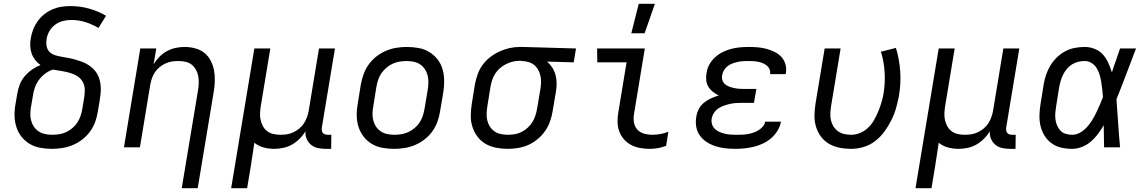

<svg xmlns="http://www.w3.org/2000/svg" viewBox="-20 -775 6040 1010"><path d="M254 8Q222 8 192 2.5Q162 -3 136.5 -18Q111 -33 93 -56Q75 -79 66 -107.5Q57 -136 56.5 -167Q56 -198 62 -230L71 -283Q75 -307 84 -330.5Q93 -354 110 -374Q127 -394 148.5 -409Q170 -424 193 -433Q177 -444 165 -459.5Q153 -475 146.5 -493.5Q140 -512 139 -532.5Q138 -553 142 -574Q146 -598 155 -621Q164 -644 178.5 -664Q193 -684 213 -700Q233 -716 256.5 -726Q280 -736 303.5 -739.5Q327 -743 350 -743Q402 -743 449.5 -729.5Q497 -716 538 -692L498 -628Q466 -647 430 -658.5Q394 -670 355 -670Q333 -670 311 -664.5Q289 -659 270 -645Q251 -631 239.5 -610.5Q228 -590 225 -568Q222 -549 225.5 -531Q229 -513 241.5 -501Q254 -489 271.5 -484Q289 -479 307 -476Q325 -473 343 -469.5Q361 -466 378 -461Q395 -456 411.5 -450Q428 -444 443 -434.5Q458 -425 470.5 -413Q483 -401 491.5 -386Q500 -371 504.5 -353.5Q509 -336 510 -318Q511 -300 509 -281Q507 -262 504 -244L495 -190Q491 -163 481.5 -136Q472 -109 455 -85Q438 -61 414.5 -42.5Q391 -24 364 -12.5Q337 -1 309 3.5Q281 8 254 8ZM255 -66Q273 -66 292 -69Q311 -72 328 -80Q345 -88 361 -101.5Q377 -115 387.5 -131.5Q398 -148 404 -166Q410 -184 413 -202L422 -256Q426 -279 426 -302Q426 -325 415.5 -344Q405 -363 386.5 -374.5Q368 -386 346.5 -392Q325 -398 303 -401.5Q281 -405 258 -409Q237 -402 218 -388Q199 -374 185 -355Q171 -336 163.5 -314.5Q156 -293 153 -271L144 -218Q140 -198 139.5 -179Q139 -160 143.5 -142Q148 -124 158 -109Q168 -94 183 -84Q198 -74 216.5 -70Q235 -66 255 -66Z M936 215 1022 -302Q1025 -321 1025.5 -340Q1026 -359 1022.5 -376.5Q1019 -394 1010 -409.5Q1001 -425 987.5 -435.5Q974 -446 956 -450Q938 -454 919 -454Q902 -454 884.5 -451.5Q867 -449 850 -441Q833 -433 818.5 -421Q804 -409 794 -393.5Q784 -378 778.5 -361Q773 -344 770 -327L716 0H632L718 -520H802L788 -437Q801 -458 818.5 -476Q836 -494 858 -506Q880 -518 904 -523Q928 -528 951 -528Q980 -528 1007.5 -520.5Q1035 -513 1055.5 -496.5Q1076 -480 1088.5 -455.5Q1101 -431 1106 -404Q1111 -377 1110 -348Q1109 -319 1104 -290L1020 215Z M1196 215 1318 -520H1402L1352 -218Q1349 -199 1348 -180Q1347 -161 1351 -143.5Q1355 -126 1363.5 -110.5Q1372 -95 1386 -84.5Q1400 -74 1418 -70Q1436 -66 1455 -66Q1472 -66 1489 -68.5Q1506 -71 1523 -79Q1540 -87 1554.5 -99Q1569 -111 1579 -126.5Q1589 -142 1595 -159Q1601 -176 1604 -193L1658 -520H1742L1673 -104Q1672 -96 1673 -88.5Q1674 -81 1678.5 -75.5Q1683 -70 1690.5 -68Q1698 -66 1706 -66H1723L1722 8H1693Q1671 8 1651 3.5Q1631 -1 1616 -13.5Q1601 -26 1593 -45Q1585 -64 1587 -85Q1574 -63 1556 -45Q1538 -27 1516 -14.5Q1494 -2 1469.5 3Q1445 8 1422 8Q1393 8 1366 0.5Q1339 -7 1318 -24Q1313 9 1308 42Q1303 75 1298 107L1280 215Z M2054 8Q2022 8 1991.5 2.5Q1961 -3 1936 -18Q1911 -33 1893 -56Q1875 -79 1866 -107.5Q1857 -136 1856.5 -167Q1856 -198 1862 -230L1878 -330Q1883 -357 1892.5 -384Q1902 -411 1919 -435Q1936 -459 1959.5 -477.5Q1983 -496 2010 -507.5Q2037 -519 2064.5 -523.5Q2092 -528 2119 -528Q2151 -528 2181.5 -522.5Q2212 -517 2237 -502Q2262 -487 2280.5 -464Q2299 -441 2307.5 -412.5Q2316 -384 2316.5 -353Q2317 -322 2312 -290L2295 -190Q2291 -163 2281.5 -136Q2272 -109 2255 -85Q2238 -61 2214.5 -42.5Q2191 -24 2164 -12.5Q2137 -1 2109 3.5Q2081 8 2054 8ZM2054 -66Q2073 -66 2091.5 -69Q2110 -72 2127.5 -80Q2145 -88 2161 -101.5Q2177 -115 2187.5 -131Q2198 -147 2204 -165.5Q2210 -184 2213 -202L2230 -302Q2233 -322 2233.5 -341Q2234 -360 2229.5 -378Q2225 -396 2215 -411Q2205 -426 2190.5 -436Q2176 -446 2157.5 -450Q2139 -454 2120 -454Q2101 -454 2082.5 -451Q2064 -448 2046 -440Q2028 -432 2012.5 -418.5Q1997 -405 1986 -389Q1975 -373 1969 -354.5Q1963 -336 1960 -318L1944 -218Q1940 -198 1939.5 -179Q1939 -160 1943.5 -142Q1948 -124 1958 -109Q1968 -94 1983 -84Q1998 -74 2016.5 -70Q2035 -66 2054 -66Z M2650 8Q2619 8 2589 2Q2559 -4 2534 -18.5Q2509 -33 2491.5 -56.5Q2474 -80 2465 -108.5Q2456 -137 2456.5 -168Q2457 -199 2462 -230L2478 -330Q2483 -356 2492 -382.5Q2501 -409 2518 -432.5Q2535 -456 2558 -474Q2581 -492 2607 -504Q2633 -516 2660 -522Q2687 -528 2714 -528H2731L3010 -520L2998 -447L2858 -451Q2874 -437 2885.5 -419Q2897 -401 2902.5 -380Q2908 -359 2908 -336Q2908 -313 2904 -290L2887 -190Q2883 -163 2873.5 -136.5Q2864 -110 2847.5 -86Q2831 -62 2808 -43Q2785 -24 2759 -12.5Q2733 -1 2705 3.5Q2677 8 2650 8ZM2651 -66Q2669 -66 2687.5 -69Q2706 -72 2723 -80.5Q2740 -89 2755 -102.5Q2770 -116 2780 -132Q2790 -148 2796 -166Q2802 -184 2805 -202L2822 -302Q2825 -320 2826 -338Q2827 -356 2823.5 -373Q2820 -390 2812.5 -405Q2805 -420 2792.5 -431Q2780 -442 2763.5 -447.5Q2747 -453 2729 -454L2719 -455H2710Q2692 -455 2674 -450Q2656 -445 2639.5 -436.5Q2623 -428 2608.5 -415Q2594 -402 2584 -386Q2574 -370 2568.5 -352.5Q2563 -335 2560 -318L2544 -218Q2541 -199 2540 -180Q2539 -161 2543 -143Q2547 -125 2556.5 -110Q2566 -95 2580.5 -84.5Q2595 -74 2613.5 -70Q2632 -66 2651 -66Z M3398 8Q3372 8 3347 3.5Q3322 -1 3300 -12.5Q3278 -24 3262 -42.5Q3246 -61 3237.5 -84Q3229 -107 3228.5 -133.5Q3228 -160 3233 -186L3276 -447H3122L3121 -520H3372L3315 -174Q3311 -152 3315 -130Q3319 -108 3333 -93Q3347 -78 3368 -72Q3389 -66 3411 -66Q3433 -66 3454.5 -70Q3476 -74 3496 -82L3484 -8Q3464 0 3442 4Q3420 8 3398 8ZM3301 -600 3340 -755H3425L3371 -600Z M3848 8Q3821 8 3794.5 5Q3768 2 3743.5 -6Q3719 -14 3698 -27.5Q3677 -41 3662 -61.5Q3647 -82 3642.5 -108Q3638 -134 3643 -162Q3646 -182 3656 -201.5Q3666 -221 3683.5 -235Q3701 -249 3721 -258Q3741 -267 3761 -273Q3744 -281 3730 -292Q3716 -303 3706.5 -318.5Q3697 -334 3695 -353Q3693 -372 3697 -392Q3700 -415 3712 -436.5Q3724 -458 3742.5 -474.5Q3761 -491 3782.5 -501.5Q3804 -512 3827 -518Q3850 -524 3873.5 -526Q3897 -528 3919 -528Q3943 -528 3966.5 -526Q3990 -524 4012 -518Q4034 -512 4054.5 -502Q4075 -492 4090 -476Q4105 -460 4111.5 -437.5Q4118 -415 4114 -391L4113 -385H4030L4031 -387Q4033 -401 4027.5 -412.5Q4022 -424 4012 -431.5Q4002 -439 3990.5 -443.5Q3979 -448 3966 -450.5Q3953 -453 3940 -453.5Q3927 -454 3913 -454Q3900 -454 3886.5 -453Q3873 -452 3859.5 -449Q3846 -446 3832.5 -441Q3819 -436 3807.5 -427Q3796 -418 3788.5 -405.5Q3781 -393 3779 -380Q3776 -366 3780 -353.5Q3784 -341 3793.5 -332.5Q3803 -324 3815.5 -319.5Q3828 -315 3841 -312Q3854 -309 3867.5 -308Q3881 -307 3895 -307H3959L3946 -234H3882Q3867 -234 3851.5 -233Q3836 -232 3820.5 -228.5Q3805 -225 3789 -219.5Q3773 -214 3759.5 -205Q3746 -196 3736.5 -182Q3727 -168 3724 -152Q3721 -137 3725.5 -122Q3730 -107 3740.5 -97Q3751 -87 3764.5 -81Q3778 -75 3793 -71.5Q3808 -68 3823.5 -67Q3839 -66 3855 -66Q3869 -66 3883.5 -66.5Q3898 -67 3912.5 -69.5Q3927 -72 3941 -76.5Q3955 -81 3968.5 -89Q3982 -97 3992.5 -109Q4003 -121 4005 -135H4088V-134Q4084 -110 4070 -87.5Q4056 -65 4036.5 -48Q4017 -31 3993.5 -20Q3970 -9 3945.5 -3Q3921 3 3896.5 5.5Q3872 8 3848 8Z M4458 8Q4426 8 4396 2Q4366 -4 4341 -18.5Q4316 -33 4298.5 -56.5Q4281 -80 4272.5 -108.5Q4264 -137 4264.5 -168Q4265 -199 4270 -230L4318 -520H4402L4352 -218Q4349 -199 4348 -180Q4347 -161 4351 -143Q4355 -125 4364.5 -110Q4374 -95 4388.5 -84.5Q4403 -74 4421 -70Q4439 -66 4458 -66Q4482 -66 4505.5 -76Q4529 -86 4547.5 -104Q4566 -122 4578.5 -144.5Q4591 -167 4600.5 -190Q4610 -213 4617 -236.5Q4624 -260 4628 -284Q4637 -340 4633.5 -396Q4630 -452 4614 -503L4693 -523Q4711 -464 4715.5 -400.5Q4720 -337 4709 -272Q4703 -240 4694 -207.5Q4685 -175 4669.5 -144Q4654 -113 4633.5 -84.5Q4613 -56 4585 -34Q4557 -12 4523.5 -2Q4490 8 4458 8Z M4796 215 4918 -520H5002L4952 -218Q4949 -199 4948 -180Q4947 -161 4951 -143.5Q4955 -126 4963.5 -110.5Q4972 -95 4986 -84.5Q5000 -74 5018 -70Q5036 -66 5055 -66Q5072 -66 5089 -68.5Q5106 -71 5123 -79Q5140 -87 5154.5 -99Q5169 -111 5179 -126.5Q5189 -142 5195 -159Q5201 -176 5204 -193L5258 -520H5342L5273 -104Q5272 -96 5273 -88.5Q5274 -81 5278.5 -75.5Q5283 -70 5290.5 -68Q5298 -66 5306 -66H5323L5322 8H5293Q5271 8 5251 3.5Q5231 -1 5216 -13.5Q5201 -26 5193 -45Q5185 -64 5187 -85Q5174 -63 5156 -45Q5138 -27 5116 -14.5Q5094 -2 5069.5 3Q5045 8 5022 8Q4993 8 4966 0.5Q4939 -7 4918 -24Q4913 9 4908 42Q4903 75 4898 107L4880 215Z M5620 8Q5590 8 5562 1.5Q5534 -5 5511.5 -21.5Q5489 -38 5474.5 -61.5Q5460 -85 5453.5 -113Q5447 -141 5448 -170.5Q5449 -200 5454 -230L5470 -330Q5474 -355 5482.5 -380.5Q5491 -406 5505 -429.5Q5519 -453 5539 -472.5Q5559 -492 5583 -505Q5607 -518 5633.5 -523Q5660 -528 5686 -528Q5714 -528 5739.5 -517.5Q5765 -507 5782 -488Q5799 -469 5810 -444.5Q5821 -420 5829 -394Q5839 -426 5850.5 -457.5Q5862 -489 5872 -520H5956Q5930 -453 5905 -386Q5880 -319 5853 -253Q5858 -190 5862 -126.5Q5866 -63 5872 0H5788Q5787 -28 5787 -56Q5787 -84 5786 -113L5787 -114Q5786 -115 5786 -115Q5786 -115 5786 -116Q5772 -92 5755.5 -70Q5739 -48 5718 -30Q5697 -12 5671 -2Q5645 8 5620 8ZM5620 -66Q5642 -66 5662 -77.5Q5682 -89 5697.5 -106Q5713 -123 5725 -142.5Q5737 -162 5746.5 -182Q5756 -202 5765 -222.5Q5774 -243 5782 -264Q5781 -284 5778.5 -304Q5776 -324 5773 -343.5Q5770 -363 5764.5 -381.5Q5759 -400 5749 -416.5Q5739 -433 5722.5 -443.5Q5706 -454 5686 -454Q5669 -454 5652 -450Q5635 -446 5619.5 -436.5Q5604 -427 5592.5 -413Q5581 -399 5573 -383.5Q5565 -368 5560 -351Q5555 -334 5552 -318L5536 -218Q5533 -200 5531.5 -182.5Q5530 -165 5532 -148Q5534 -131 5540.5 -115.5Q5547 -100 5558 -88Q5569 -76 5586 -71Q5603 -66 5620 -66Z"/></svg>

Font: Iosevka Extended Oblique
Style: Regular
Weight: 400
Width: 7
Italic angle: -9°
Monospace: yes
Designer: Belleve Invis
Foundry: Belleve Invis
Version: Version 32.0.1; ttfautohint (v1.8.4)